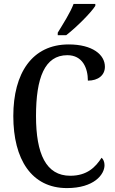

<svg xmlns="http://www.w3.org/2000/svg" viewBox="-20 -951 588 981"><path d="M275 -784V-771H318C370 -811 445 -886 467 -921V-931H356C339 -886 303 -830 275 -784ZM322 10C460 10 514 -59 514 -107C514 -123 508 -138 499 -145C468 -97 425 -53 339 -53C215 -53 164 -165 164 -358C164 -553 208 -669 324 -669C402 -669 429 -603 429 -539C482 -539 516 -567 516 -610C516 -672 452 -724 331 -724C144 -724 48 -577 48 -358C48 -137 141 10 322 10Z"/></svg>

Font: Noto Serif Bengali Condensed Medium
Style: Regular
Weight: 500
Width: 3
Designer: Juan Bruce, Universal Thirst, Indian Type Foundry and the Monotype Design Team.
Foundry: Monotype Imaging Inc.
Version: Version 2.003